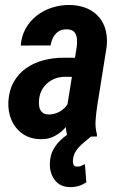

<svg xmlns="http://www.w3.org/2000/svg" viewBox="-20 -559 499 786"><path d="M253.4 -114.3 294.4 -369.1Q296.4 -385.7 294.7 -401.9Q293 -418 283.7 -428.2Q274.4 -438.5 253.9 -439Q233.4 -439.5 219.7 -430.4Q206.1 -421.4 198 -406.2Q189.9 -391.1 187 -373L64.9 -372.6Q67.9 -411.6 85.2 -442.4Q102.5 -473.1 130.4 -494.9Q158.2 -516.6 193.1 -527.8Q228 -539.1 265.1 -538.6Q316.9 -537.6 352.8 -516.1Q388.7 -494.6 405.3 -456.5Q421.9 -418.5 416.5 -366.7L377.9 -125Q373.5 -96.2 371.3 -66.4Q369.1 -36.6 377 -8.8L376.5 0L256.3 0.5Q248.5 -27.3 249.3 -56.6Q250 -85.9 253.4 -114.3ZM305.2 -322.3 292.5 -244.1 247.1 -244.6Q226.1 -244.6 208 -238.3Q189.9 -231.9 175.3 -219.7Q160.6 -207.5 151.6 -190.9Q142.6 -174.3 140.1 -153.3Q138.2 -137.7 140.4 -123.5Q142.6 -109.4 151.9 -100.1Q161.1 -90.8 179.2 -90.3Q198.7 -90.3 217.3 -98.6Q235.8 -106.9 248.8 -121.8Q261.7 -136.7 264.6 -156.7L286.1 -105.5Q278.3 -82 265.6 -61Q252.9 -40 235.1 -23.9Q217.3 -7.8 195.6 1.7Q173.8 11.2 147 10.7Q103.5 10.3 73 -11Q42.5 -32.2 27.3 -66.9Q12.2 -101.6 14.2 -143.1Q17.1 -189.9 36.4 -223.9Q55.7 -257.8 86.9 -279.8Q118.2 -301.8 158 -312.3Q197.8 -322.8 241.2 -322.8ZM291.5 -29.3 352.1 0.5Q336.9 12.7 320.8 26.4Q304.7 40 292.7 56.6Q280.8 73.2 278.8 94.7Q277.3 104.5 280.3 113.5Q283.2 122.6 294.9 123Q303.7 123.5 312.3 120.1Q320.8 116.7 327.6 112.8L333.5 187Q318.8 197.3 302.5 202.1Q286.1 207 268.6 207Q226.6 207 204.8 178.7Q183.1 150.4 184.1 111.3Q184.6 76.7 199.7 50.5Q214.8 24.4 238.8 4.9Q262.7 -14.6 291.5 -29.3Z"/></svg>

Font: Roboto Condensed SemiBold
Style: Italic
Weight: 600
Italic angle: -12°
Designer: Christian Robertson
Foundry: Google
Version: Version 3.008; 2023